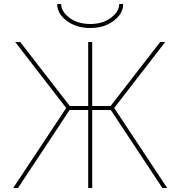

<svg xmlns="http://www.w3.org/2000/svg" viewBox="-20 -940 902 960"><path d="M266 -920H286Q286 -882 327.5 -851Q369 -820 431 -820Q493 -820 534.5 -851Q576 -882 576 -920H596Q596 -872 548.5 -836Q501 -800 431 -800Q361 -800 313.5 -836Q266 -872 266 -920ZM421 0V-390H328L70 0H46L311 -400L56 -730H81L329 -410H421V-730H441V-410H533L781 -730H806L551 -400L816 0H792L534 -390H441V0Z"/></svg>

Font: Mplus 1p Thin
Style: Regular
Weight: 250
Version: Version 1.061